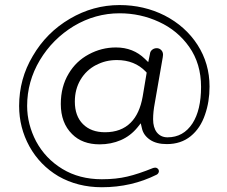

<svg xmlns="http://www.w3.org/2000/svg" viewBox="-20 -683 917 774"><path d="M368.2 -420.9Q404.8 -440.9 451.2 -440.9Q522.9 -440.9 567.9 -394L571.3 -390.1L555.2 -293.9Q543 -224.6 506.8 -188.5Q468.3 -149.9 403.3 -149.9Q347.2 -149.9 314.5 -182.6Q281.7 -215.3 281.7 -273.4Q281.7 -323.2 304.7 -361.8Q327.6 -400.4 368.2 -421.4ZM57.1 -255.9Q57.1 -168.5 98.6 -92.8Q140.6 -17.1 215.3 27.3Q293 71.8 390.6 71.8Q510.3 71.8 611.8 21Q615.7 19 618.2 14.9Q620.6 10.7 620.6 7.3Q620.6 3.9 619.6 1.7Q618.7 -0.5 616.2 -2.9Q611.8 -7.3 605.5 -7.3Q602.5 -6.8 597.7 -5.9Q537.1 18.6 493.2 28.8Q448.2 39.6 390.6 39.6Q299.8 39.6 231.4 -2Q163.1 -43.5 125.5 -113.3Q107.9 -147 98.6 -183.1Q89.4 -219.2 89.4 -255.9Q89.4 -354.5 140.6 -440.4Q191.9 -525.9 277.8 -578.1Q364.3 -629.4 461.9 -629.4Q546.4 -629.4 621.1 -594.7Q696.3 -560.1 742.7 -494.1Q790.5 -426.3 790.5 -332.8Q790.5 -239.3 755.9 -185.5Q719.2 -129.4 655.3 -129.4Q627.9 -129.4 611.8 -149.9Q597.2 -169.4 597.2 -202.1Q597.2 -232.4 604 -267.6L636.2 -452.6L637.2 -462.4Q637.2 -474.1 629.6 -481.4Q622.1 -488.8 611.8 -488.8Q599.6 -488.8 591.3 -480.5Q585.4 -474.6 584.5 -465.8L577.6 -432.6L564 -445.8Q517.1 -491.7 447.3 -491.7Q389.2 -491.7 337.9 -463.9Q286.6 -436.5 256.8 -386.2Q225.1 -333.5 225.1 -263.7Q225.1 -187.5 270.5 -142.6Q311.5 -101.1 381.8 -101.1Q427.7 -101.1 467.3 -118.2Q506.3 -135.3 534.2 -169.4L547.4 -186L552.2 -165.5Q558.1 -138.2 584 -120.1Q609.9 -102.1 652.3 -102.1Q709.5 -102.1 748.5 -133.8Q788.1 -166 806.6 -221.2Q824.7 -272.9 824.7 -334Q824.7 -426.8 776.4 -502Q728 -577.1 643.6 -620.6Q560.1 -662.6 461.9 -662.6Q355.5 -662.6 261.7 -607.4Q167.5 -552.2 112.3 -457.5Q57.1 -365.2 57.1 -255.9Z"/></svg>

Font: YuPearl-ExtraLight
Style: ExtraLight
Weight: 200
Designer: Max Yao
Foundry: Max-Everyday
Version: Version 1.011; ttfautohint (v1.8.3)